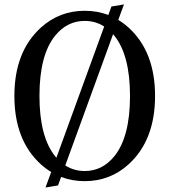

<svg xmlns="http://www.w3.org/2000/svg" viewBox="-20 -795 753 853"><path d="M356.4 9.8Q300.3 9.8 251.5 -8.8L237.8 28.8L182.1 38.1L207.5 -30.8Q183.1 -45.4 161.1 -65.4Q43.9 -172.4 43.9 -368.7Q43.9 -564.9 161.1 -671.9Q243.7 -747.1 356.4 -747.1Q412.6 -747.1 461.4 -728.5L475.1 -766.1L530.8 -775.4L505.4 -706.5Q529.8 -691.9 551.8 -671.9Q668.9 -564.9 668.9 -368.7Q668.9 -172.4 551.8 -65.4Q469.2 9.8 356.4 9.8ZM356.4 -35.2Q434.1 -35.2 487.3 -100.1Q557.6 -186 557.6 -368.4Q557.6 -550.8 487.3 -637.2Q484.9 -640.1 482.4 -643.1L270 -60.1Q308.6 -35.2 356.4 -35.2ZM230.5 -94.2 442.9 -677.2Q404.3 -702.1 356.4 -702.1Q278.8 -702.1 225.6 -637.2Q155.3 -551.3 155.3 -368.9Q155.3 -186.5 225.6 -100.1Q228 -97.2 230.5 -94.2Z"/></svg>

Font: Modern Antiqua
Style: Book
Weight: 400
Designer: Wojciech Kalinowski "wmk69" (wmk69@o2.pl)
Foundry: Wojciech Kalinowski "wmk69" (wmk69@o2.pl)
Version: Version 3.1.0; 2021-05-28